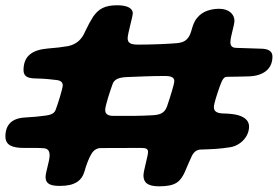

<svg xmlns="http://www.w3.org/2000/svg" viewBox="-29 -656 1028 710"><path d="M559.5 33C622 33 638 15 654.5 -20C663 -40.5 673 -63.5 681 -80.5C689.5 -96 699.5 -102.5 713.5 -103C751 -104 785.5 -105.5 822 -111.5C861.5 -118 892 -151.5 892 -188C892 -207 879.5 -221.5 853.5 -229.5C838.5 -234 818.5 -236 794.5 -236.5C771.5 -237.5 762 -245 762 -260C762 -273.5 774.5 -310 784 -337.5C794 -365.5 800.5 -372 810.5 -372C837 -372 863 -373 889.5 -373.5C944 -375 978.5 -400 978.5 -447C978.5 -465.5 965 -476 935 -476C904.5 -476.5 874.5 -478.5 844 -479C828.5 -479.5 823 -487 823 -500.5C823 -520 838 -563.5 838 -579C838 -604 816.5 -623.5 782 -623.5C750 -623.5 719.5 -614 701 -591C689 -577.5 684.5 -563 678.5 -542C669.5 -509.5 652.5 -499 626 -496.5C601 -494 535.5 -491 482 -491C454.5 -491 443 -497 443 -514.5C443 -531 462 -594.5 462 -606.5C462 -627 439 -636.5 404.5 -636.5C358.5 -636.5 336 -623.5 315.5 -594.5C306 -579.5 296 -561 286 -540C273 -508.5 252.5 -492 223 -485.5C203.5 -482 174.5 -478.5 146.5 -476.5C91 -471.5 58 -449.5 58 -397C58 -376 70 -366.5 100 -366C134 -365.5 167 -362 180.5 -360C194.5 -358.5 203 -352 203 -340.5C203 -329 185 -271 177 -250.5C172.5 -237.5 161.5 -232 143 -229C123.5 -226 92.5 -223 63.5 -221.5C15.5 -219 -9 -195 -9 -151.5C-9 -119 16.5 -109 59 -109C72 -109 112 -109.5 130 -108C147.5 -107.5 154.5 -99 154.5 -81C154.5 -61 139.5 -19 139.5 -1.5C139.5 23 156 31.5 192.5 31.5C247.5 31.5 273.5 12.5 283.5 -22.5C289 -43 300.5 -74 309.5 -87.5C318.5 -102 330 -108.5 345 -108.5C403.5 -108.5 431.5 -109 490 -109C511 -109 518.5 -106 518.5 -94C518.5 -80 501.5 -24 501.5 -7.5C501.5 18.5 516 33 559.5 33ZM466 -227.5C441 -227.5 414.5 -227.5 391.5 -227.5C373 -227.5 360 -232 360 -250C360 -265 379.5 -324 387.5 -345.5C393.5 -361.5 407.5 -369.5 439.5 -371C491 -373 530 -375 581 -375C605.5 -375 615.5 -369 615.5 -356C615.5 -345 600.5 -297.5 589 -263.5C582 -244 571 -232 538 -230C514.5 -229 495 -227.5 466 -227.5Z"/></svg>

Font: Gluten
Style: Bold Italic
Weight: 700
Italic angle: -13°
Designer: Tyler Finck
Foundry: Etcetera Type Company
Version: Version 0.920